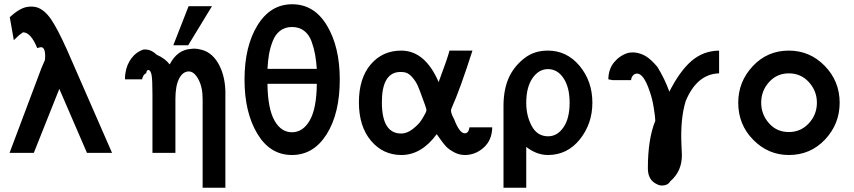

<svg xmlns="http://www.w3.org/2000/svg" viewBox="-20 -719 4018 903"><path d="M25 0 175 -399 191 -436Q192 -440 192 -443Q195 -494 175 -497Q172 -498 155 -493Q125 -567 88 -567Q72 -556 69 -553Q49 -533 45 -530L26 -638Q73 -682 111 -687Q136 -690 155 -684Q190 -672 220 -628.5Q250 -585 295 -485L507 0H389L259 -301Q165 -66 139 0Z M795 -506 867 -690H977L865 -506ZM568 -346Q567 -361 570 -376Q576 -416 599 -446Q622 -476 655 -486Q689 -489 716 -462Q757 -444 778 -416Q814 -485 878 -489Q898 -492 919 -487Q973 -477 1005 -423.5Q1037 -370 1040 -292V164H933V-254Q933 -309 913 -346Q893 -383 868 -383Q840 -383 822.5 -349.5Q805 -316 805 -253V0H697V-276Q697 -343 693 -365.5Q689 -388 678 -390Q669 -390 668 -375Q654 -370 648 -346Z M1130 -344Q1130 -501 1191 -600Q1252 -699 1354 -699Q1458 -699 1518 -598.5Q1578 -498 1578 -345Q1578 -186 1516.5 -88Q1455 10 1353 10Q1250 10 1190 -90.5Q1130 -191 1130 -344ZM1238 -325V-319Q1240 -207 1271 -152Q1302 -97 1353 -97Q1405 -97 1437 -153Q1469 -209 1470 -325ZM1238 -395H1470Q1467 -434 1462 -462.5Q1457 -491 1445.5 -523.5Q1434 -556 1410.5 -574Q1387 -592 1353 -592Q1320 -592 1297 -574Q1274 -556 1262 -524Q1250 -492 1245 -462.5Q1240 -433 1238 -395Z M1668 -237Q1668 -351 1723.5 -416Q1779 -481 1867 -481Q1979 -481 2043 -333Q2086 -448 2094 -481H2202Q2143 -297 2105 -213Q2101 -203 2101 -200Q2101 -185 2116 -158Q2141 -92 2166 -92Q2184 -92 2188 -120H2295Q2294 -60 2255 -25Q2216 10 2166 10Q2139 10 2114.5 -3.5Q2090 -17 2077.5 -30.5Q2065 -44 2050 -65.5Q2035 -87 2034 -88Q1962 10 1868 10Q1781 10 1724.5 -57.5Q1668 -125 1668 -237ZM1776 -238Q1776 -91 1867 -91Q1894 -91 1921 -112Q1948 -133 1960.5 -152Q1973 -171 1982 -189Q1983 -192 1984.5 -196Q1986 -200 1986 -201Q1983 -217 1968 -255Q1954 -295 1944.5 -316.5Q1935 -338 1916.5 -358.5Q1898 -379 1875 -380Q1865 -381 1853 -380Q1776 -371 1776 -238Z M2348 164V-221Q2348 -305 2378 -364Q2403 -412 2448 -446.5Q2493 -481 2557 -481Q2646 -481 2706 -409Q2766 -337 2766 -236Q2766 -137 2707 -63.5Q2648 10 2557 10Q2504 10 2455 -28V164ZM2455 -235Q2455 -174 2481 -126Q2507 -78 2558 -78Q2601 -78 2630 -120Q2659 -162 2659 -236Q2659 -308 2630.5 -351Q2602 -394 2557 -394Q2514 -394 2484.5 -351.5Q2455 -309 2455 -235Z M2841 -346Q2842 -395 2868.5 -426.5Q2895 -458 2933 -470Q2974 -479 3017 -455Q3043 -439 3072 -404Q3106 -349 3128 -288Q3178 -386 3233 -433Q3288 -480 3362 -481V-374Q3258 -371 3205 -244Q3179 -159 3185 -36Q3185 -29 3187 9Q3188 86 3132 134Q3124 149 3104.5 152.5Q3085 156 3071 148Q3027 129 3027 73Q3027 -66 3062 -151V-150Q3062 -166 3055 -210.5Q3048 -255 3036 -288Q3008 -373 2976 -373Q2965 -373 2957 -364Q2949 -355 2948 -342H2862Z M3452 -236Q3452 -335 3520.5 -408Q3589 -481 3690 -481Q3789 -481 3859 -409Q3929 -337 3929 -236Q3929 -136 3860.5 -63Q3792 10 3690 10Q3593 10 3522.5 -61.5Q3452 -133 3452 -236ZM3560 -236Q3560 -181 3596.5 -139.5Q3633 -98 3690 -98Q3746 -98 3784 -139Q3822 -180 3822 -236Q3822 -291 3784.5 -332.5Q3747 -374 3690 -374Q3634 -374 3597 -333Q3560 -292 3560 -236Z"/></svg>

Font: Coval
Style: Medium
Weight: 500
Foundry: Context Ltd
Version: Version 001.000